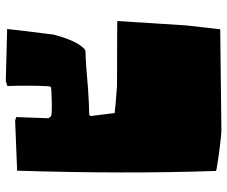

<svg xmlns="http://www.w3.org/2000/svg" viewBox="-84 -712 831 704"><g transform="rotate(90 332.0 -360.5)"><path d="M166 -257.8Q191.4 -258.3 225.1 -260.7Q258.8 -263.2 280.3 -265.1L301.3 -267.1Q371.6 -271.5 396.5 -271.5Q400.9 -271.5 403.1 -272.9Q405.3 -274.4 405.5 -275.4Q405.8 -276.4 405.8 -277.8V-278.3L395 -364.7L364.3 -368.2Q364.3 -368.2 295.9 -373.5Q299.8 -373.5 240.2 -373.8Q180.7 -374 119.1 -374L57.6 -374.5Q73.7 -622.6 73.7 -627.9L87.9 -752L459.5 -756.3Q474.1 -755.9 510.5 -751.5Q546.9 -747.1 577.1 -742.4Q607.4 -737.8 607.4 -736.3Q607.4 -736.3 607.4 -732.9Q618.7 -406.2 606.4 -7.3Q428.2 0 422.9 0L409.7 -3.9L414.1 -122.6Q410.6 -126 406.7 -131.3Q403.3 -135.3 353.3 -134.3Q303.2 -133.3 299.3 -130.9Q295.9 -128.4 295.2 -88.6Q294.4 -48.8 294.9 -10.3L295.9 28.3L287.1 31.2Q278.3 34.2 275.9 34.2Q273.4 34.2 180.4 31.7Q87.4 29.3 86.9 29.3Q86.4 29.3 91.6 -13.4Q96.7 -56.2 102.1 -98.6L107.4 -141.1Q115.2 -171.4 124.3 -194.3Q133.3 -217.3 140.4 -228.8Q147.5 -240.2 153.6 -247.3Q159.7 -254.4 163.1 -255.9Z"/></g></svg>

Font: Noot
Style: Regular
Weight: 400
Designer: Amos Jerbi
Foundry: Amos Jerbi
Version: Version 1.000;PS 001.001;hotconv 1.0.56